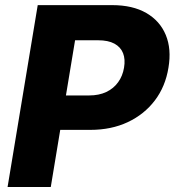

<svg xmlns="http://www.w3.org/2000/svg" viewBox="-20 -748 698 768"><path d="M10.3 0 130.9 -727.5H428.7Q510.7 -727.5 565.2 -696Q619.6 -664.6 643.1 -608.2Q666.5 -551.8 653.8 -477.1Q641.6 -401.9 599.4 -346.2Q557.1 -290.5 491.2 -259.5Q425.3 -228.5 341.3 -228.5H154.8L177.7 -366.2H336.4Q376 -366.2 405.3 -380.1Q434.6 -394 452.6 -419.2Q470.7 -444.3 476.1 -477.1Q481.9 -510.7 472.2 -535.4Q462.4 -560.1 437.5 -573.5Q412.6 -586.9 372.6 -586.9H280.3L183.1 0Z"/></svg>

Font: Inter 17pt ExtraBold
Style: Italic
Weight: 800
Italic angle: -9.3988°
Version: Version 4.001;git-66647c0bb